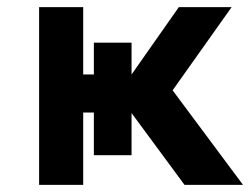

<svg xmlns="http://www.w3.org/2000/svg" viewBox="-20 -520 706 540"><path d="M90 0V-500H214V-310.5H244V-400H350V-310.5L483 -500H631.5L465.5 -266L663.5 0H499L350 -202V-83.5H244V-203.5H214V0Z"/></svg>

Font: Science Gothic
Style: Regular
Weight: 400
Designer: Thomas Phinney, Vassil Kateliev, Brandon Buerkle
Foundry: Font Detective LLC
Version: Version 1.018